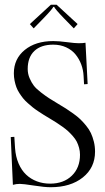

<svg xmlns="http://www.w3.org/2000/svg" viewBox="-20 -778 438 804"><path d="M25 0ZM217 -758.2 305 -677.2 289 -659.2 248 -701.2Q230.2 -719.5 218.6 -733.1Q207 -746.8 207 -749.2H203Q203 -746.8 191.4 -733.1Q179.8 -719.5 162 -701.2L121 -659.2L105 -677.2L193 -758.2ZM25 -204 40 -205 43 -158Q45.5 -122 57.8 -93.5Q70 -65 89.5 -46.6Q109 -28.2 134.6 -18.6Q160.2 -9 190 -9Q246.2 -9 280.6 -42.1Q315 -75.2 315 -130Q315 -145 311.1 -159.1Q307.2 -173.2 301.4 -184.8Q295.5 -196.2 285.2 -207.9Q275 -219.5 265.4 -228.4Q255.8 -237.2 241.4 -247.5Q227 -257.8 215.8 -264.9Q204.5 -272 188 -282Q173.2 -290.8 163.8 -296.6Q154.2 -302.5 140.2 -311.9Q126.2 -321.2 117 -328.6Q107.8 -336 96 -346.5Q84.2 -357 76.6 -366.5Q69 -376 61 -388.4Q53 -400.8 48.5 -413.1Q44 -425.5 41 -440.4Q38 -455.2 38 -471Q38 -531.5 83.6 -568.8Q129.2 -606 203 -606Q226.5 -606 260.2 -601.5Q294 -597 309 -597Q327 -597 338 -599L347 -426L332 -425L330 -460Q328.8 -485.2 320.1 -508.4Q311.5 -531.5 296.2 -550.1Q281 -568.8 256.9 -579.9Q232.8 -591 203 -591Q151.8 -591 123.9 -564.6Q96 -538.2 96 -489Q96 -469 103.9 -450.6Q111.8 -432.2 121.6 -419.4Q131.5 -406.5 151.6 -391Q171.8 -375.5 185 -367Q198.2 -358.5 224 -343Q243.5 -331.5 256.1 -323.5Q268.8 -315.5 286.6 -302.6Q304.5 -289.8 316 -278.8Q327.5 -267.8 340.4 -252.1Q353.2 -236.5 360.6 -220.8Q368 -205 373 -185Q378 -165 378 -143Q378 -75.8 326.8 -34.9Q275.5 6 192 6Q166.5 6 121.8 -1Q77 -8 63 -8Q48 -8 34 -4Z"/></svg>

Font: FogtwoNo5
Style: Regular
Weight: 400
Designer: gluk (gluksza@wp.pl)
Foundry: gluk (gluksza@wp.pl)
Version: Version 0.87